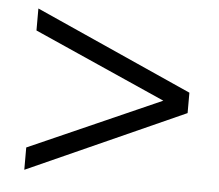

<svg xmlns="http://www.w3.org/2000/svg" viewBox="-43 -587 685 600"><g transform="rotate(5 300.0 -287.0)"><path d="M54 -34V-104L468 -287L54 -471V-540L547 -319V-255Z"/></g></svg>

Font: Winston
Style: Regular
Weight: 400
Designer: Original fonts by Vernon Adams / Changes by Cristiano Sobral
Foundry: Original fonts by Vernon Adams / Changes by Cristiano Sobral
Version: Version 2.503;July 17, 2020;FontCreator 13.0.0.2655 64-bit